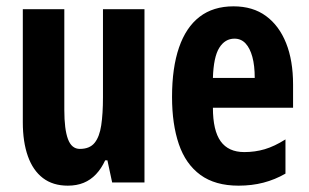

<svg xmlns="http://www.w3.org/2000/svg" viewBox="-20 -576 975 606"><path d="M436 -547V0H334L319 -70H312Q300 -44 283 -26Q266 -8 244 1Q222 10 194 10Q147 10 115.5 -14Q84 -38 68 -83Q52 -128 52 -190V-547H183V-229Q183 -168 194.5 -137Q206 -106 232 -106Q263 -106 278.5 -125Q294 -144 299.5 -180.5Q305 -217 305 -269V-547Z M717 -556Q778 -556 819.5 -525.5Q861 -495 883 -440Q905 -385 905 -309V-236H652Q652 -164 676.5 -130Q701 -96 751 -96Q785 -96 815.5 -105Q846 -114 881 -136V-28Q848 -9 811.5 0.5Q775 10 733 10Q659 10 612.5 -24Q566 -58 544.5 -121Q523 -184 523 -270Q523 -362 545 -426Q567 -490 610 -523Q653 -556 717 -556ZM720 -454Q690 -454 672 -425Q654 -396 652 -330H784Q784 -369 776.5 -396.5Q769 -424 755 -439Q741 -454 720 -454Z"/></svg>

Font: Noto Sans Display ExtraCondensed
Style: Regular
Weight: 400
Width: 2
Version: Version 2.003